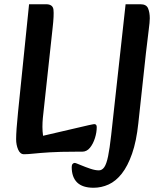

<svg xmlns="http://www.w3.org/2000/svg" viewBox="-20 -715 754 905"><path d="M93 12Q75 12 65.5 -10Q56 -32 56 -59Q56 -98 65 -186L117 -695H197Q229 -695 232 -669.5Q235 -644 228 -583L182 -159Q180 -138 180 -117Q180 -96 183 -75L398 -125Q409 -127 415 -128.5Q421 -130 424 -130Q436 -130 436 -116Q436 -91 427.5 -64Q419 -37 404 -18.5Q389 0 367 0H337Q262 0 214.5 3Q167 6 139 9Q111 12 93 12ZM421 170Q369 170 343.5 145Q318 120 318 72Q318 62 322.5 57.5Q327 53 331 53Q336 53 341.5 55.5Q347 58 360 63Q384 73 406.5 80.5Q429 88 446 88Q461 88 471.5 73Q482 58 489.5 21.5Q497 -15 504 -78L572 -695H642Q670 -695 678 -675.5Q686 -656 686 -629Q686 -611 681 -574Q676 -537 668 -466L632 -134Q623 -49 602.5 9.5Q582 68 554 103.5Q526 139 492 154.5Q458 170 421 170Z"/></svg>

Font: Alkatra
Style: Regular
Weight: 400
Designer: Suman Bhandary
Version: Version 1.100;gftools[0.9.22]